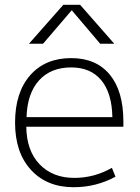

<svg xmlns="http://www.w3.org/2000/svg" viewBox="-20 -773 584 803"><path d="M279 -729 160 -590H101L245 -753H315L458 -590H399L281 -729ZM90 -243Q91 -143 145.5 -86Q200 -29 291 -29Q374 -29 448 -71L463 -34Q382 10 288 10Q176 10 109.5 -62.5Q43 -135 43 -260Q43 -386 106 -458Q169 -530 278 -530Q382 -530 439 -461Q496 -392 496 -265V-243ZM91 -283H450Q448 -384 403.5 -437.5Q359 -491 278 -491Q192 -491 143 -436.5Q94 -382 91 -283Z"/></svg>

Font: Mplus 1p Light
Style: Regular
Weight: 300
Version: Version 1.061